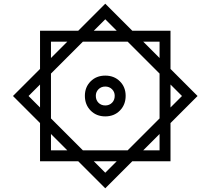

<svg xmlns="http://www.w3.org/2000/svg" viewBox="-20 -803 1135 1036"><path d="M196 -431V-637H402L548 -783L694 -637H900V-431L1046 -285L900 -139V67H694L548 213L402 67H196V-139L50 -285ZM427 8H669L841 -164V-406L669 -578H427L255 -406V-164ZM548 -175Q500 -175 469 -206.5Q438 -238 438 -286Q438 -333 469 -364Q500 -395 548 -395Q596 -395 627 -364Q658 -333 658 -286Q658 -238 627 -206.5Q596 -175 548 -175ZM548 -234Q570 -234 584.5 -248.5Q599 -263 599 -286Q599 -307 584.5 -321.5Q570 -336 548 -336Q526 -336 511.5 -321.5Q497 -307 497 -286Q497 -263 511.5 -248.5Q526 -234 548 -234ZM753 -578 841 -490V-578ZM255 -490 343 -578H255ZM255 8H343L255 -80ZM841 8V-80L753 8ZM900 -347V-223L962 -285ZM548 129 610 67H486ZM486 -637H610L548 -699ZM196 -223V-347L134 -285Z"/></svg>

Font: IBM Plex Sans Arabic Medium
Style: Regular
Weight: 500
Designer: Mike Abbink, Paul van der Laan, Pieter van Rosmalen, Wael Morcos, Khajak Apelian
Foundry: Bold Monday
Version: Version 1.1